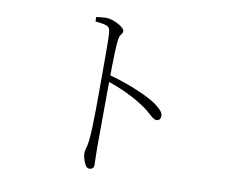

<svg xmlns="http://www.w3.org/2000/svg" viewBox="-83 -849 1166 987"><g transform="rotate(10 500.0 -355.5)"><path d="M442 34Q430 34 421.5 19.5Q413 5 408.5 -12.5Q404 -30 404 -39Q404 -54 409 -69Q414 -84 417 -111Q420 -139 421.5 -182Q423 -225 423.5 -273.5Q424 -322 424 -367Q424 -412 424 -443Q424 -473 424 -505.5Q424 -538 424 -569.5Q424 -601 423.5 -629Q423 -657 421 -676Q420 -699 403 -706Q386 -713 343 -717L342 -740Q360 -742 372 -743.5Q384 -745 394 -745Q409 -745 425.5 -739.5Q442 -734 457.5 -726Q473 -718 482.5 -709Q492 -700 492 -692Q492 -684 488 -679Q484 -674 479.5 -666.5Q475 -659 473 -643Q470 -615 468.5 -577.5Q467 -540 466.5 -504Q466 -468 466 -442Q466 -429 465.5 -388.5Q465 -348 465 -293.5Q465 -239 464.5 -182Q464 -125 464 -78Q464 -47 465 -25.5Q466 -4 466 10Q466 22 459.5 28Q453 34 442 34ZM739 -272Q732 -272 724.5 -276.5Q717 -281 707.5 -289.5Q698 -298 684.5 -309.5Q671 -321 651 -334Q612 -360 564 -383Q516 -406 459 -425V-459Q531 -440 600 -412Q669 -384 711 -357Q730 -344 745.5 -328Q761 -312 761 -296Q761 -287 755.5 -279.5Q750 -272 739 -272Z"/></g></svg>

Font: Noto Serif HK ExtraLight
Style: Regular
Weight: 200
Designer: Ryoko NISHIZUKA 西塚涼子 (kana & ideographs); Frank Grießhammer (Latin, Greek & Cyrillic); Wenlong ZHANG 张文龙 (bopomofo); San
Foundry: Adobe
Version: Version 2.002-H1;hotconv 1.1.0;makeotfexe 2.6.0